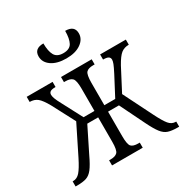

<svg xmlns="http://www.w3.org/2000/svg" viewBox="-169 -871 970 1008"><g transform="rotate(-30 316.5 -367.5)"><path d="M2 0V-31H6Q29 -31 47 -51.5Q65 -72 90 -122L176 -295L104 -432Q80 -475 61.5 -490Q43 -505 15 -505V-536H172V-505Q149 -505 140 -499Q131 -493 131 -481Q131 -472 136 -457.5Q141 -443 159 -410L220 -294H286V-429Q286 -479 273.5 -492Q261 -505 232 -505H223V-536H409V-505H400Q370 -505 358 -492Q346 -479 346 -429V-294H412L473 -410Q490 -443 495.5 -457.5Q501 -472 501 -481Q501 -493 492 -499Q483 -505 460 -505V-536H616V-505Q588 -505 569 -490Q550 -475 526 -432L456 -298L544 -122Q569 -72 586 -51.5Q603 -31 627 -31H630V0H622Q586 0 564.5 -7Q543 -14 525.5 -36.5Q508 -59 485 -106L412 -255H346V-107Q346 -57 357.5 -44Q369 -31 400 -31H409V0H223V-31H232Q261 -31 273.5 -44Q286 -57 286 -107V-255H220L146 -106Q124 -59 106.5 -36.5Q89 -14 68 -7Q47 0 11 0ZM297 -606Q241 -606 208 -629Q175 -652 175 -688Q175 -735 231 -735Q231 -688 245 -663Q259 -638 297 -638Q336 -638 349.5 -663Q363 -688 363 -735Q419 -735 419 -688Q419 -653 386 -629.5Q353 -606 297 -606Z"/></g></svg>

Font: Noto Serif ExtraCondensed Light
Style: Regular
Weight: 300
Width: 2
Designer: Monotype Design Team
Foundry: Monotype Imaging Inc.
Version: Version 2.014; ttfautohint (v1.8.4.7-5d5b)